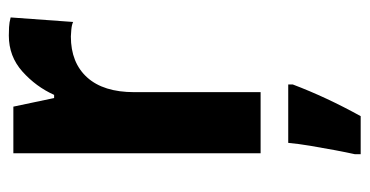

<svg xmlns="http://www.w3.org/2000/svg" viewBox="-216 -380 817 424"><g transform="rotate(-90 192.0 -167.5)"><path d="M326 -556Q334 -556 344.5 -555.5Q355 -555 366 -552L356 -414Q350 -417 339 -418Q328 -419 324 -419Q266 -419 233.5 -383Q201 -347 201 -279V0H66V-546H169L188 -456H195Q213 -496 246.5 -526Q280 -556 326 -556ZM218 71Q190 145 148 221H64V208Q68 190 73 163.5Q78 137 82.5 110Q87 83 89 61H218Z"/></g></svg>

Font: Noto Sans Tamil Condensed
Style: Bold
Weight: 700
Width: 3
Designer: Jelle Bosma - Monotype Design Team
Foundry: Monotype Imaging Inc.
Version: Version 2.004; ttfautohint (v1.8.4.7-5d5b)